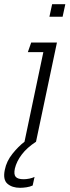

<svg xmlns="http://www.w3.org/2000/svg" viewBox="-34 -677 333 917"><path d="M202 -597 215 -657H278L265 -597ZM62 220Q24 220 1.5 200.5Q-21 181 -11 134Q-3 93 25.5 57.5Q54 22 83 0L173 -428H99L115 -474H238L138 0Q95 28 70 61Q45 94 37 128Q31 156 41 167.5Q51 179 79 179Q92 179 106.5 176Q121 173 131 168L122 209Q109 215 92.5 217.5Q76 220 62 220Z"/></svg>

Font: Kanit ExtraLight
Style: Italic
Weight: 275
Italic angle: -12°
Designer: Katatrad Team
Foundry: CadsonDemak
Version: Version 2.000; ttfautohint (v1.8.3)